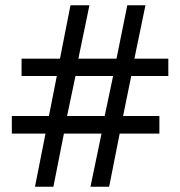

<svg xmlns="http://www.w3.org/2000/svg" viewBox="-20 -710 686 730"><path d="M113 0 153 -202H25V-269H166L196 -421H62V-487H208L248 -690H320L278 -487H423L464 -690H533L491 -487H620V-421H479L448 -269H586V-202H435L395 0H324L366 -202H223L183 0ZM235 -269H378L410 -421H267Z"/></svg>

Font: kannada115
Style: Book
Weight: 400
Designer: Jelle Bosma - Monotype Design Team
Foundry: Monotype Imaging Inc.
Version: Version 2.003